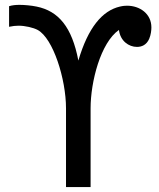

<svg xmlns="http://www.w3.org/2000/svg" viewBox="-20 -754 642 774"><path d="M246.1 0H345.2V-317.4C345.2 -424.8 385.7 -582 459.5 -633.3C464.8 -588.9 499 -564.9 532.2 -564.9C551.3 -564.9 570.8 -572.8 581.5 -597.7C588.4 -613.8 590.3 -632.3 590.3 -643.6C590.3 -698.7 543.5 -731 492.2 -731C485.8 -731 476.1 -730.5 463.4 -727.5C392.1 -710.9 335 -642.6 295.9 -509.8C270 -645.5 215.8 -709.5 127.4 -727.5C106 -731.9 78.6 -734.4 58.6 -734.4C43 -734.4 28.3 -732.9 16.6 -729V-646C29.8 -648.9 43.5 -650.4 54.7 -650.4C81.1 -650.4 114.7 -642.6 131.8 -633.3C194.3 -599.6 246.1 -435.1 246.1 -317.4Z"/></svg>

Font: Hack
Style: Regular
Weight: 400
Monospace: yes
Designer: Christopher Simpkins
Foundry: Christopher Simpkins
Version: Version 2.010